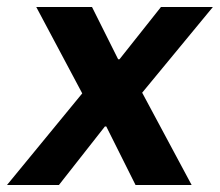

<svg xmlns="http://www.w3.org/2000/svg" viewBox="-51 -531 631 551"><path d="M-31 0 185 -263 53 -511H213L288 -361H292L411 -511H560L357 -265L499 0H338L254 -168H250L118 0Z"/></svg>

Font: Chivo Medium SemiBold
Style: Italic
Weight: 600
Italic angle: -8.05°
Version: Version 2.002